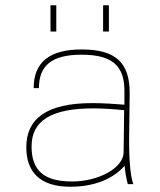

<svg xmlns="http://www.w3.org/2000/svg" viewBox="-20 -700 607 730"><path d="M450 -120C449 -62 356 -10 254 -10C147 -10 100 -52 100 -143C100 -242 176 -288 336 -288C366 -288 417 -285 452 -281ZM80 -140C80 -47 131 10 247 10C343 10 412 -22 454 -70C456 -42 461 -18 466 0H487C475 -31 470 -100 471 -182L473 -344C474 -462 420 -512 290 -512C167 -512 108 -462 108 -365H128C128 -451 177 -492 290 -492C407 -492 455 -450 453 -349V-302C419 -305 367 -308 331 -308C156 -308 80 -248 80 -140ZM194 -580V-680H172V-580ZM394 -580V-680H372V-580Z"/></svg>

Font: Perun Thin
Style: Regular
Weight: 100
Foundry: Copyright (c) Stefan Peev, Context Ltd, 2016
Version: Version 1.089